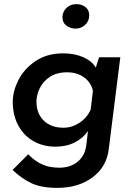

<svg xmlns="http://www.w3.org/2000/svg" viewBox="-20 -701 655 932"><path d="M564 -423 508 22Q498 109 429 160Q360 211 258 211Q181 211 133 188.5Q85 166 41 124L117 48Q148 80 183.5 96.5Q219 113 268 113Q322 113 357.5 83.5Q393 54 399 3L407 -65Q383 -30 342.5 -9.5Q302 11 249 11Q190 11 143 -15.5Q96 -42 69 -91.5Q42 -141 42 -208Q42 -258 69.5 -312.5Q97 -367 152.5 -404.5Q208 -442 286 -442Q342 -442 384 -423.5Q426 -405 445 -373L461 -423ZM431 -260Q422 -301 388 -325.5Q354 -350 306 -350Q255 -350 221.5 -327.5Q188 -305 172.5 -272Q157 -239 157 -208Q157 -150 192.5 -115.5Q228 -81 288 -81Q329 -81 365 -104.5Q401 -128 420 -168ZM351 -681Q376 -681 394.5 -667Q413 -653 413 -626Q413 -599 393.5 -580.5Q374 -562 345 -562Q321 -563 302 -577Q283 -591 283 -618Q284 -645 303 -663Q322 -681 351 -681Z"/></svg>

Font: Josefin Sans SemiBold
Style: Italic
Weight: 600
Italic angle: -7°
Designer: Santiago Orozco
Foundry: Typemade
Version: Version 2.000